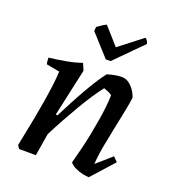

<svg xmlns="http://www.w3.org/2000/svg" viewBox="-126 -762 773 868"><g transform="rotate(20 260.5 -328.0)"><path d="M400 12Q388 12 369.5 8Q351 4 333.5 -4.5Q316 -13 306 -25Q315 -59 324.5 -97Q334 -135 341.5 -173Q349 -211 355 -247.5Q361 -284 364.5 -315.5Q368 -347 368 -371Q362 -376 351 -381Q340 -386 328 -390Q310 -367 289 -335.5Q268 -304 246 -266.5Q224 -229 202 -189Q180 -149 159 -108L141 0H60L50 -16Q55 -41 62.5 -78Q70 -115 78 -156.5Q86 -198 93 -241Q100 -284 105 -323Q110 -362 111 -391L47 -403Q44 -416 44 -434Q81 -438 123 -445.5Q165 -453 199 -465L213 -432L163 -204L171 -202Q189 -237 207 -271.5Q225 -306 244 -339.5Q263 -373 281 -401.5Q299 -430 317 -453Q334 -458 351 -461.5Q368 -465 386 -465Q408 -465 424.5 -451Q441 -437 451 -420Q461 -403 463 -392Q460 -369 455 -343.5Q450 -318 444.5 -290.5Q439 -263 433 -235Q427 -202 420 -169.5Q413 -137 409 -108Q405 -79 403 -53L475 -116L496 -95ZM290 -515 197 -618 199 -638Q212 -647 222.5 -654Q233 -661 241 -664L314 -582L425 -668Q429 -668 435 -658.5Q441 -649 441 -644L313 -515Z"/></g></svg>

Font: Labrada Medium
Style: Italic
Weight: 500
Italic angle: -7°
Designer: Mercedes Jáuregui
Foundry: Omnibus-Type Team
Version: Version 1.000